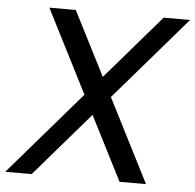

<svg xmlns="http://www.w3.org/2000/svg" viewBox="-90 -751 817 803"><g transform="rotate(5 318.5 -350.0)"><path d="M441 0H552L374 -350L676 -700H565L333 -431L196 -700H85L263 -350L-39 0H72L304 -269Z"/></g></svg>

Font: Uncut Sans Medium
Style: Italic
Weight: 500
Italic angle: -10°
Designer: Kasper Nordkvist
Foundry: Uncut Type
Version: Version 1.111;FEAKit 1.0